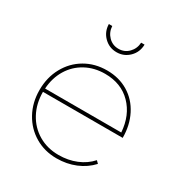

<svg xmlns="http://www.w3.org/2000/svg" viewBox="-169 -852 928 978"><g transform="rotate(30 294.5 -363.0)"><path d="M484 -95 498 -81Q462 -42 411 -21Q360 0 301 0Q230 0 173.5 -33.5Q117 -67 84.5 -126Q52 -185 52 -259Q52 -333 84.5 -392Q117 -451 173.5 -484Q230 -517 301 -517Q372 -517 426.5 -484Q481 -451 511 -392Q541 -333 541 -259H72Q72 -190 101.5 -135.5Q131 -81 183 -50.5Q235 -20 301 -20Q357 -20 404.5 -39.5Q452 -59 484 -95ZM73 -279H521Q514 -377 455 -437Q396 -497 301 -497Q238 -497 187.5 -469.5Q137 -442 107 -392.5Q77 -343 73 -279ZM295 -641Q330 -641 354 -665.5Q378 -690 380 -726H400Q399 -681 368.5 -651Q338 -621 295 -621Q252 -621 221.5 -651Q191 -681 190 -726H210Q212 -690 236 -665.5Q260 -641 295 -641Z"/></g></svg>

Font: Montserrat-Arabic Thin
Style: Regular
Weight: 250
Designer: Mohamed Gaber
Foundry: Kief Type Foundry
Version: Version 5.008